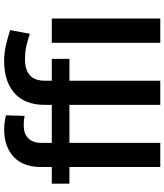

<svg xmlns="http://www.w3.org/2000/svg" viewBox="47 -848 800 935"><g transform="rotate(-90 447.5 -380.0)"><path d="M219.7 0H102.1V-442.4H21V-528.3H102.1V-579.1Q102.1 -667 151.4 -713.6Q200.7 -760.3 286.1 -760.3Q303.7 -760.3 320.8 -757.8Q337.9 -755.4 354 -751.5L351.1 -660.6Q332 -665 305.2 -665Q264.6 -665 242.2 -642.8Q219.7 -620.6 219.7 -579.1V-528.3H404.8V-562.5Q404.8 -658.7 461.4 -709.5Q518.1 -760.3 618.2 -760.3Q657.2 -760.3 693.8 -752Q730.5 -743.7 769 -731L751 -635.3Q726.6 -643.6 696 -651.1Q665.5 -658.7 626.5 -658.7Q522.5 -658.7 522.5 -562.5V-528.3H628.9V-442.4H522.5V0H404.8V-442.4H219.7ZM825.2 -528.3V0H707V-528.3Z"/></g></svg>

Font: Vazirmatn FD Medium
Style: Regular
Weight: 500
Designer: Saber Rastikerdar
Foundry: Saber Rastikerdar
Version: Version 33.003